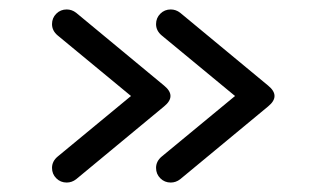

<svg xmlns="http://www.w3.org/2000/svg" viewBox="-20 -497 690 406"><path d="M341 -111Q328 -111 319 -120Q310 -129 310 -142Q310 -156 322 -166L477 -294L322 -422Q310 -432 310 -446Q310 -459 319 -468Q328 -477 341 -477Q352 -477 361 -470L547 -316Q574 -294 547 -272L361 -118Q352 -111 341 -111ZM121 -111Q108 -111 99 -120Q90 -129 90 -142Q90 -156 102 -166L257 -294L102 -422Q90 -432 90 -446Q90 -459 99 -468Q108 -477 121 -477Q132 -477 141 -470L327 -316Q354 -294 327 -272L141 -118Q132 -111 121 -111Z"/></svg>

Font: Jura SemiBold
Style: Regular
Weight: 600
Designer: Daniel Johnson, Alexei Vanyashin
Foundry: Daniel Johnson
Version: Version 5.103